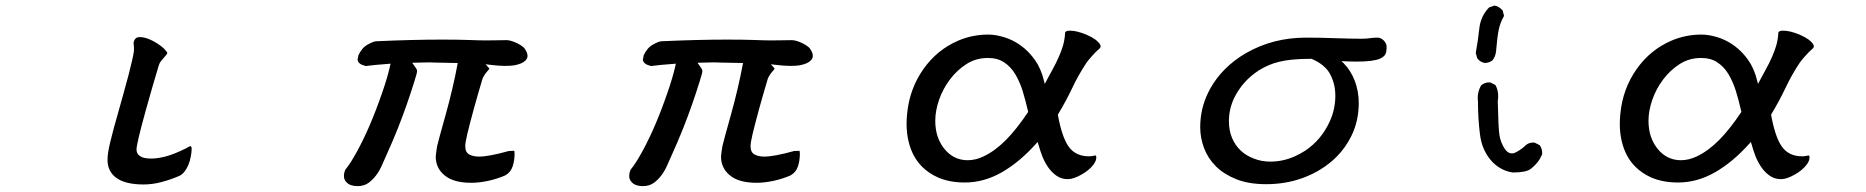

<svg xmlns="http://www.w3.org/2000/svg" viewBox="-20 -608 6540 673"><path d="M651.9 -89.4Q649.9 -95.7 647.5 -95.7Q647 -95.7 646.5 -95.7Q639.6 -92.8 631.8 -87.9Q590.3 -67.4 561.5 -59.8Q532.7 -52.2 510.7 -52.2Q482.9 -52.2 471.2 -60.5Q458.5 -68.8 458.5 -84Q458.5 -103.5 489.7 -216.8Q502.4 -262.7 515.6 -308.1L536.6 -378.9Q539.1 -387.7 545.2 -395Q551.3 -402.3 555.2 -406.7Q566.4 -418.5 566.4 -422.4Q566.4 -424.3 563 -428.5Q559.6 -432.6 555.4 -437Q551.3 -441.4 542.5 -447.8Q524.9 -460.9 505.6 -469.5Q486.3 -478 469.2 -478Q454.6 -478 449.7 -464.4Q448.2 -460 448.2 -456.8Q448.2 -453.6 449 -449.2Q449.7 -444.8 449.7 -439Q449.7 -433.1 449.2 -427.7Q446.8 -408.2 430.7 -345.7Q422.4 -313.5 412.1 -277.3Q383.8 -178.2 378.9 -158.9Q374 -139.6 372.1 -132.3Q370.1 -124 365.7 -106.9Q356.9 -70.3 356.9 -47.9Q356.9 -6.3 388.7 16.1Q420.4 38.6 483.4 38.6Q514.2 38.6 545.4 30.3Q574.7 22.9 607.9 8.8Q618.2 4.4 626.5 -6.3Q643.1 -27.3 648.9 -60.1Q651.9 -75.2 651.9 -89.4Z M1528.3 -469.2Q1427.7 -469.2 1298.8 -463.4Q1290 -463.4 1268.6 -451.7Q1248 -440.4 1235.8 -413.1Q1235.8 -409.2 1234.9 -405.8Q1233.9 -402.3 1233.6 -401.1Q1233.4 -399.9 1233.4 -399.4Q1233.4 -391.6 1241.2 -385.3Q1247.1 -380.4 1262.2 -376.5Q1278.3 -378.4 1295.7 -380.4Q1313 -382.3 1349.1 -384.8Q1338.4 -335.9 1318.8 -280.8Q1277.8 -161.6 1231.4 -77.1Q1208 -34.2 1190.4 -13.2Q1185.5 -1.5 1185.5 9.3Q1185.5 22 1195.3 31.7Q1208 44.4 1233.4 44.4Q1255.4 44.4 1271.5 33.2Q1301.8 11.2 1319.8 -31.2Q1328.1 -50.8 1335 -65.4Q1355.5 -110.4 1375 -159.2Q1407.7 -242.2 1432.6 -323.2Q1441.9 -352.1 1441.9 -358.4Q1441.9 -362.3 1440.4 -365.2Q1437.5 -370.6 1424.8 -388.2H1433.6Q1444.3 -388.2 1452.6 -388.7Q1466.8 -389.2 1475.3 -389.2Q1483.9 -389.2 1484.9 -389.2Q1485.8 -389.2 1486.6 -389.2Q1487.3 -389.2 1488 -389.2Q1488.8 -389.2 1489.7 -389.2Q1490.7 -389.2 1491.7 -389.2Q1492.7 -389.2 1493.9 -389.2Q1495.1 -389.2 1496.1 -388.9Q1497.1 -388.7 1498 -388.7Q1500.5 -388.7 1504.9 -388.7Q1515.6 -388.2 1529.8 -388.2Q1543.9 -388.2 1553.7 -387.7Q1570.3 -387.2 1579.1 -387.2H1584.5Q1567.9 -297.9 1541.5 -203.6Q1518.6 -122.6 1512.2 -95.7Q1510.3 -85.4 1509.3 -76.7L1507.3 -59.6Q1507.3 -18.6 1538.6 6.8Q1569.8 32.7 1631.8 32.7Q1659.7 32.7 1691.4 25.9Q1723.1 19 1751 6.8Q1770 -3.9 1776.9 -24.7Q1783.7 -45.4 1783.7 -69.3Q1783.7 -79.6 1781.2 -79.6Q1780.8 -79.6 1776.9 -79.1Q1772.9 -78.6 1763.2 -78.6Q1692.9 -59.1 1659.2 -59.1Q1639.6 -59.1 1626 -65.9Q1610.8 -73.2 1610.8 -95.7Q1610.8 -107.9 1618.2 -139.2Q1636.7 -215.8 1670.4 -329.1Q1671.9 -335 1674.8 -339.4Q1680.2 -349.1 1685.1 -354.5Q1691.9 -362.8 1695.3 -366.7Q1694.3 -369.6 1689.9 -374L1682.1 -382.8L1693.8 -381.3Q1728.5 -377 1748.8 -377Q1769 -377 1782.2 -378.9Q1810.1 -384.3 1820.8 -395Q1829.1 -402.8 1829.1 -411.6Q1829.1 -420.9 1823.2 -431.2Q1819.8 -437 1818.6 -438.2Q1817.4 -439.5 1816.7 -440.4Q1815.9 -441.4 1815.2 -442.1Q1814.5 -442.9 1813.5 -443.4Q1804.7 -450.7 1793.2 -456.3Q1781.7 -461.9 1772 -464.6Q1762.2 -467.3 1755.9 -467.3Q1743.2 -467.3 1723.6 -466.8Q1704.1 -466.3 1683.1 -466.3Q1662.1 -466.3 1624.5 -467.8Q1586.9 -469.2 1528.3 -469.2Z M2528.3 -469.2Q2427.7 -469.2 2298.8 -463.4Q2290 -463.4 2268.6 -451.7Q2248 -440.4 2235.8 -413.1Q2235.8 -409.2 2234.9 -405.8Q2233.9 -402.3 2233.6 -401.1Q2233.4 -399.9 2233.4 -399.4Q2233.4 -391.6 2241.2 -385.3Q2247.1 -380.4 2262.2 -376.5Q2278.3 -378.4 2295.7 -380.4Q2313 -382.3 2349.1 -384.8Q2338.4 -335.9 2318.8 -280.8Q2277.8 -161.6 2231.4 -77.1Q2208 -34.2 2190.4 -13.2Q2185.5 -1.5 2185.5 9.3Q2185.5 22 2195.3 31.7Q2208 44.4 2233.4 44.4Q2255.4 44.4 2271.5 33.2Q2301.8 11.2 2319.8 -31.2Q2328.1 -50.8 2335 -65.4Q2355.5 -110.4 2375 -159.2Q2407.7 -242.2 2432.6 -323.2Q2441.9 -352.1 2441.9 -358.4Q2441.9 -362.3 2440.4 -365.2Q2437.5 -370.6 2424.8 -388.2H2433.6Q2444.3 -388.2 2452.6 -388.7Q2466.8 -389.2 2475.3 -389.2Q2483.9 -389.2 2484.9 -389.2Q2485.8 -389.2 2486.6 -389.2Q2487.3 -389.2 2488 -389.2Q2488.8 -389.2 2489.7 -389.2Q2490.7 -389.2 2491.7 -389.2Q2492.7 -389.2 2493.9 -389.2Q2495.1 -389.2 2496.1 -388.9Q2497.1 -388.7 2498 -388.7Q2500.5 -388.7 2504.9 -388.7Q2515.6 -388.2 2529.8 -388.2Q2543.9 -388.2 2553.7 -387.7Q2570.3 -387.2 2579.1 -387.2H2584.5Q2567.9 -297.9 2541.5 -203.6Q2518.6 -122.6 2512.2 -95.7Q2510.3 -85.4 2509.3 -76.7L2507.3 -59.6Q2507.3 -18.6 2538.6 6.8Q2569.8 32.7 2631.8 32.7Q2659.7 32.7 2691.4 25.9Q2723.1 19 2751 6.8Q2770 -3.9 2776.9 -24.7Q2783.7 -45.4 2783.7 -69.3Q2783.7 -79.6 2781.2 -79.6Q2780.8 -79.6 2776.9 -79.1Q2772.9 -78.6 2763.2 -78.6Q2692.9 -59.1 2659.2 -59.1Q2639.6 -59.1 2626 -65.9Q2610.8 -73.2 2610.8 -95.7Q2610.8 -107.9 2618.2 -139.2Q2636.7 -215.8 2670.4 -329.1Q2671.9 -335 2674.8 -339.4Q2680.2 -349.1 2685.1 -354.5Q2691.9 -362.8 2695.3 -366.7Q2694.3 -369.6 2689.9 -374L2682.1 -382.8L2693.8 -381.3Q2728.5 -377 2748.8 -377Q2769 -377 2782.2 -378.9Q2810.1 -384.3 2820.8 -395Q2829.1 -402.8 2829.1 -411.6Q2829.1 -420.9 2823.2 -431.2Q2819.8 -437 2818.6 -438.2Q2817.4 -439.5 2816.7 -440.4Q2815.9 -441.4 2815.2 -442.1Q2814.5 -442.9 2813.5 -443.4Q2804.7 -450.7 2793.2 -456.3Q2781.7 -461.9 2772 -464.6Q2762.2 -467.3 2755.9 -467.3Q2743.2 -467.3 2723.6 -466.8Q2704.1 -466.3 2683.1 -466.3Q2662.1 -466.3 2624.5 -467.8Q2586.9 -469.2 2528.3 -469.2Z M3444.3 -486.8Q3388.7 -486.8 3339.4 -465.8Q3264.2 -433.6 3216.3 -365.2Q3168 -296.4 3159.7 -209.5Q3157.7 -190.9 3157.7 -173.8Q3157.7 -141.6 3164.6 -112.8Q3177.2 -58.6 3212.4 -23.4Q3235.4 -0.5 3267.1 13.7Q3307.6 31.7 3362.3 31.7Q3428.7 31.7 3491.2 -3.9Q3553.7 -39.6 3611.8 -104.5L3617.2 -110.4Q3622.6 -91.8 3626.2 -80.6Q3629.9 -69.3 3634.3 -58.1Q3643.6 -36.1 3656.2 -18.6Q3668.9 -1.5 3685.3 9.3Q3701.7 20 3722.7 20Q3742.7 20 3771 3.9Q3797.9 -11.2 3813 -31.2Q3822.8 -44.4 3822.8 -56.6Q3822.8 -62 3820.3 -63Q3819.8 -63 3818.4 -63Q3816.9 -63 3811 -61.5Q3805.2 -60.1 3796.9 -60.1Q3750.5 -60.1 3726.3 -93.5Q3702.1 -127 3688 -206.1Q3716.8 -253.9 3738.8 -300.3Q3760.7 -346.7 3789.1 -389.2Q3791.5 -393.1 3796.9 -399.2Q3802.2 -405.3 3808.1 -412.1Q3821.3 -427.2 3832 -436Q3837.9 -440.9 3837.9 -445.8Q3837.9 -452.1 3828.6 -461.4Q3824.7 -465.3 3819.8 -469.2Q3806.6 -478.5 3788.6 -486.3Q3754.4 -500.5 3731 -500.5Q3718.8 -500.5 3715.3 -496.6L3713.4 -493.7Q3712.4 -470.7 3706.1 -448.2Q3694.3 -409.2 3668.5 -362.8Q3657.2 -342.8 3642.1 -314L3639.2 -325.2Q3628.9 -368.2 3606.9 -398.9Q3574.7 -443.4 3529.3 -465.8Q3515.1 -473.1 3500 -477.5Q3470.2 -486.8 3444.3 -486.8ZM3372.1 -46.4Q3329.1 -46.4 3298.8 -76.7Q3276.9 -98.6 3266.1 -130.9Q3258.3 -155.8 3258.3 -184.6Q3258.3 -219.7 3271.7 -258.3Q3285.2 -296.9 3309.6 -329.3Q3334 -361.8 3367.4 -383.3Q3400.9 -404.8 3442.4 -404.8Q3477.1 -404.8 3500 -389.2Q3522.9 -374 3538.3 -348.6Q3553.7 -323.2 3564.5 -289.6Q3574.7 -255.9 3584 -215.8Q3542.5 -153.8 3505.4 -116.7Q3466.8 -78.1 3427.2 -59.6Q3399.4 -46.4 3372.1 -46.4Z M4682.1 -393.6Q4715.3 -392.1 4735.4 -392.1Q4793 -392.1 4816.9 -402.3Q4831.5 -408.7 4836.4 -418.5Q4840.3 -427.2 4840.3 -438.5Q4840.3 -440.9 4840.3 -442.9V-443.4Q4840.3 -452.1 4836.4 -458Q4832.5 -464.8 4827.4 -468.8Q4822.3 -472.7 4817.6 -474.4Q4813 -476.1 4811.5 -476.1Q4794.4 -476.1 4785.2 -474.6Q4770 -472.2 4752.2 -472.2Q4734.4 -472.2 4710.4 -472.7Q4686.5 -473.1 4660.6 -474.1Q4608.9 -476.1 4557.6 -476.1Q4441.4 -476.1 4346.7 -421.4Q4306.2 -397.9 4274.4 -366.2Q4237.3 -329.1 4214.8 -283.2Q4187 -226.6 4187 -162.1Q4187 -125 4200.4 -89.1Q4213.9 -53.2 4241.9 -25.1Q4270 2.9 4313.7 20.3Q4357.4 37.6 4418 37.6Q4485.4 37.6 4544.4 16.6Q4615.7 -9.3 4664.6 -58.1Q4696.8 -90.3 4717.3 -132.3Q4742.7 -184.6 4742.7 -247.1Q4742.7 -287.1 4729 -324.2Q4714.8 -360.8 4690.4 -385.7ZM4641.1 -182.6Q4612.3 -118.7 4556.2 -80.6Q4537.6 -68.4 4517.6 -59.6Q4476.6 -41.5 4432.6 -41.5Q4402.3 -41.5 4376 -51.8Q4320.8 -72.3 4298.8 -124Q4287.6 -150.4 4287.6 -182.6Q4287.6 -227.5 4307.1 -266.6Q4335.9 -324.2 4391.1 -360.4Q4408.7 -371.6 4428.2 -379.9Q4461.4 -394 4508.3 -398.9Q4538.1 -401.9 4576.2 -401.9H4577.1Q4625.5 -381.3 4643.1 -346.7Q4651.9 -329.6 4656.2 -311.5Q4660.6 -293.5 4660.6 -271.5Q4660.6 -249.5 4655.8 -226.6Q4650.9 -203.6 4641.1 -182.6Z M5159.7 -264.2Q5159.7 -257.8 5160.6 -251.5V-251Q5160.6 -192.9 5167.5 -137.7Q5174.8 -77.1 5213.4 -38.1Q5243.7 -8.8 5282.7 -3.4Q5329.6 -3.4 5345.7 -16.1Q5362.8 -29.3 5376 -48.3L5385.3 -66.4Q5385.7 -69.3 5385.7 -73.7Q5385.7 -78.1 5383.8 -85.2Q5381.8 -92.3 5377 -99.1L5359.4 -107.9Q5356.9 -108.4 5354.5 -108.4Q5338.9 -108.4 5328.1 -99.1Q5315.9 -86.4 5294.9 -74.7Q5287.1 -70.3 5279.3 -70.3Q5265.1 -70.3 5254.4 -86.4Q5239.7 -108.9 5235.8 -134.8Q5231.9 -160.6 5230 -252.9V-253.4Q5231.4 -262.7 5231.4 -271.5Q5231.4 -293 5221.7 -310.1L5204.1 -318.8Q5201.7 -319.3 5199.7 -319.3Q5183.6 -319.3 5171.4 -308.6Q5159.7 -288.1 5159.7 -264.2ZM5186.5 -387.2Q5199.7 -388.2 5210.9 -396Q5222.2 -409.2 5224.1 -429.2Q5228 -478 5233.4 -503.9Q5238.8 -529.8 5252 -552.2L5247.1 -571.3Q5233.9 -586.4 5218.3 -588.4L5199.7 -582Q5169.9 -551.3 5165.3 -508.1Q5160.6 -464.8 5152.8 -421.9L5158.2 -403.3Q5170.4 -388.2 5186.5 -387.2Z M5944.3 -486.8Q5888.7 -486.8 5839.4 -465.8Q5764.2 -433.6 5716.3 -365.2Q5668 -296.4 5659.7 -209.5Q5657.7 -190.9 5657.7 -173.8Q5657.7 -141.6 5664.6 -112.8Q5677.2 -58.6 5712.4 -23.4Q5735.4 -0.5 5767.1 13.7Q5807.6 31.7 5862.3 31.7Q5928.7 31.7 5991.2 -3.9Q6053.7 -39.6 6111.8 -104.5L6117.2 -110.4Q6122.6 -91.8 6126.2 -80.6Q6129.9 -69.3 6134.3 -58.1Q6143.6 -36.1 6156.2 -18.6Q6168.9 -1.5 6185.3 9.3Q6201.7 20 6222.7 20Q6242.7 20 6271 3.9Q6297.9 -11.2 6313 -31.2Q6322.8 -44.4 6322.8 -56.6Q6322.8 -62 6320.3 -63Q6319.8 -63 6318.4 -63Q6316.9 -63 6311 -61.5Q6305.2 -60.1 6296.9 -60.1Q6250.5 -60.1 6226.3 -93.5Q6202.1 -127 6188 -206.1Q6216.8 -253.9 6238.8 -300.3Q6260.7 -346.7 6289.1 -389.2Q6291.5 -393.1 6296.9 -399.2Q6302.2 -405.3 6308.1 -412.1Q6321.3 -427.2 6332 -436Q6337.9 -440.9 6337.9 -445.8Q6337.9 -452.1 6328.6 -461.4Q6324.7 -465.3 6319.8 -469.2Q6306.6 -478.5 6288.6 -486.3Q6254.4 -500.5 6231 -500.5Q6218.8 -500.5 6215.3 -496.6L6213.4 -493.7Q6212.4 -470.7 6206.1 -448.2Q6194.3 -409.2 6168.5 -362.8Q6157.2 -342.8 6142.1 -314L6139.2 -325.2Q6128.9 -368.2 6106.9 -398.9Q6074.7 -443.4 6029.3 -465.8Q6015.1 -473.1 6000 -477.5Q5970.2 -486.8 5944.3 -486.8ZM5872.1 -46.4Q5829.1 -46.4 5798.8 -76.7Q5776.9 -98.6 5766.1 -130.9Q5758.3 -155.8 5758.3 -184.6Q5758.3 -219.7 5771.7 -258.3Q5785.2 -296.9 5809.6 -329.3Q5834 -361.8 5867.4 -383.3Q5900.9 -404.8 5942.4 -404.8Q5977.1 -404.8 6000 -389.2Q6022.9 -374 6038.3 -348.6Q6053.7 -323.2 6064.5 -289.6Q6074.7 -255.9 6084 -215.8Q6042.5 -153.8 6005.4 -116.7Q5966.8 -78.1 5927.2 -59.6Q5899.4 -46.4 5872.1 -46.4Z"/></svg>

Font: Bakudai
Style: Light
Weight: 300
Version: Version 1.48